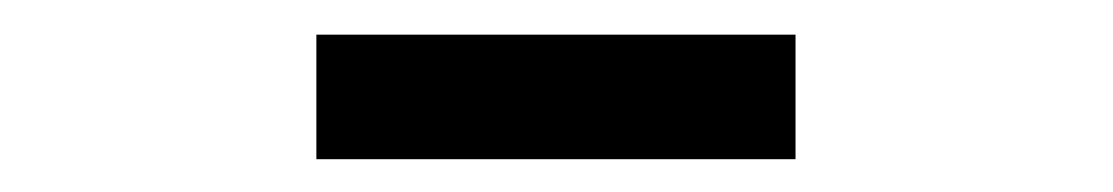

<svg xmlns="http://www.w3.org/2000/svg" viewBox="-20 -784 655 113"><path d="M448.2 -763.6V-690.3H166.2V-763.6Z"/></svg>

Font: Fira Code Fixed Retina
Style: Regular
Weight: 450
Monospace: yes
Designer: Carrois Corporate, Edenspiekermann AG, Nikita Prokopov
Foundry: Carrois Corporate, Edenspiekermann AG, Nikita Prokopov
Version: Version 5.002